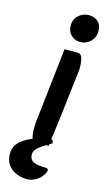

<svg xmlns="http://www.w3.org/2000/svg" viewBox="-183 -740 554 999"><g transform="rotate(15 94.0 -241.0)"><path d="M72 213Q43 213 15.5 201.5Q-12 190 -29 166.5Q-46 143 -46 107Q-46 81 -32 58.5Q-18 36 18.5 16Q55 -4 121 -20Q128 -20 135 -20Q142 -20 149 -20Q151 -16 152.5 -11.5Q154 -7 155 -2Q106 26 85.5 43.5Q65 61 65 81Q65 103 77.5 113.5Q90 124 110 127Q130 130 151 130Q157 130 162 132.5Q167 135 167 140Q167 150 155 168Q143 187 120 200Q97 213 72 213ZM68 16Q51 16 46 -3.5Q41 -23 41 -44Q41 -80 44.5 -108Q48 -136 52 -170L88 -491H158Q178 -491 184 -469Q190 -447 190 -419Q190 -405 188 -389.5Q186 -374 182 -342L163 -179Q157 -127 152 -92Q147 -57 144 -32Q141 -7 138 16ZM156 -548Q128 -548 107.5 -567Q87 -586 87 -617Q87 -654 111 -674.5Q135 -695 166 -695Q195 -695 214.5 -678Q234 -661 234 -627Q234 -593 211 -570.5Q188 -548 156 -548Z"/></g></svg>

Font: Alkatra
Style: Regular
Weight: 400
Designer: Suman Bhandary
Version: Version 1.100;gftools[0.9.22]